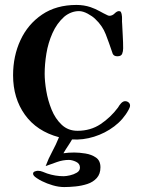

<svg xmlns="http://www.w3.org/2000/svg" viewBox="-20 -563 580 778"><path d="M507 -135Q507 -131 505 -126.5Q503 -122 501 -118Q480 -79 443 -51Q406 -23 361 -9Q316 5 272 2Q264 16 254.5 30Q245 44 237 58Q258 55 281 55Q301 55 326 59Q351 63 369 75.5Q387 88 387 115Q387 142 372 158.5Q357 175 334 182.5Q311 190 285.5 192.5Q260 195 240 195Q218 195 194 188Q170 181 150 171Q143 168 128.5 158.5Q114 149 114 141Q114 134 121.5 131.5Q129 129 133 129Q144 129 153 133Q162 137 171 140Q204 151 238 151Q248 151 263.5 147.5Q279 144 291.5 136.5Q304 129 304 116Q304 100 288 92.5Q272 85 259 85Q235 85 211 93.5Q187 102 165 110Q176 80 191.5 51.5Q207 23 219 -7Q129 -31 81 -98Q33 -165 33 -258Q33 -336 63 -400.5Q93 -465 150.5 -504Q208 -543 290 -543Q320 -543 347 -534Q367 -527 383 -518Q399 -509 418 -500Q420 -500 421 -499.5Q422 -499 423 -499Q435 -499 444.5 -508.5Q454 -518 462 -518Q468 -518 470 -514Q472 -510 473 -505Q475 -495 474.5 -485.5Q474 -476 475 -466Q476 -441 477.5 -416.5Q479 -392 479 -367Q479 -355 475 -345Q471 -335 456 -335Q446 -335 441 -339.5Q436 -344 434 -353Q422 -389 408.5 -424Q395 -459 366 -486Q355 -497 335.5 -507.5Q316 -518 300 -518Q284 -518 268.5 -512Q253 -506 240 -495Q210 -468 192.5 -428.5Q175 -389 168 -346Q161 -303 161 -264Q161 -234 167.5 -195Q174 -156 189 -119Q204 -82 230 -57.5Q256 -33 294 -33Q347 -33 387.5 -60Q428 -87 458 -127Q461 -132 464 -136.5Q467 -141 471 -145Q479 -153 487 -153Q495 -153 501 -148Q507 -143 507 -135Z"/></svg>

Font: Kaisei Tokumin
Style: Bold
Weight: 700
Designer: Font-Kai, 金井和夫
Foundry: KAZUO KANAI
Version: Version 5.003